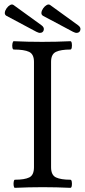

<svg xmlns="http://www.w3.org/2000/svg" viewBox="-20 -854 387 876"><path d="M48 3Q44 3 42.5 -6Q41 -15 42.5 -24.5Q44 -34 48 -34Q92 -34 113.5 -44.5Q135 -55 135 -91V-572Q135 -607 112.5 -617.5Q90 -628 43 -628Q38 -628 36.5 -637.5Q35 -647 37 -656.5Q39 -666 43 -666Q108 -663 172 -663Q237 -663 301 -666Q306 -666 307.5 -656.5Q309 -647 307.5 -637.5Q306 -628 301 -628Q258 -628 235.5 -617.5Q213 -607 213 -572V-91Q213 -55 235.5 -44.5Q258 -34 301 -34Q306 -34 307.5 -24.5Q309 -15 307.5 -6Q306 3 301 3Q238 0 175 0Q111 0 48 3ZM162 -704Q158 -704 154.5 -705.5Q151 -707 146 -709L9 -782Q1 -787 2 -796.5Q3 -806 10 -816Q17 -826 26 -831Q35 -836 42 -831L169 -739Q183 -729 179.5 -716.5Q176 -704 162 -704ZM329 -704Q325 -704 321.5 -705.5Q318 -707 313 -709L176 -782Q168 -787 169 -796.5Q170 -806 177 -816Q184 -826 193 -831Q202 -836 209 -831L336 -739Q350 -729 346.5 -716.5Q343 -704 329 -704Z"/></svg>

Font: Junicode VF
Style: Regular
Weight: 400
Designer: Peter S. Baker
Version: Version 2.213